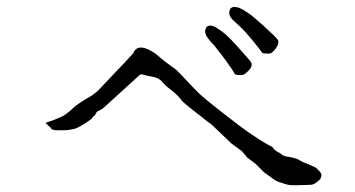

<svg xmlns="http://www.w3.org/2000/svg" viewBox="-20 -677 1040 563"><path d="M717 -563Q697 -587 683 -600Q669 -612 661.5 -620Q654 -628 653 -634Q651 -641 654 -648Q655 -653 660 -655Q665 -658 673 -656Q681 -655 692 -649Q705 -641 716 -633Q730 -621 750 -604Q794 -564 795.5 -559Q797 -554 795.5 -548Q794 -542 788 -534Q782 -526 777 -522.5Q772 -519 762 -520Q751 -520 748 -523Q748 -525 717 -563ZM639 -504Q612 -539 608 -544Q595 -557 589 -566Q583 -574 582 -581Q580 -587 584 -594Q585 -599 591 -601Q596 -603 603 -601Q611 -599 622 -591Q634 -583 644 -574Q658 -561 675 -542Q715 -498 717 -493Q719 -488 717 -482Q715 -476 708 -469Q701 -462 696 -459Q691 -456 679.5 -457Q668 -458 667 -462Q664 -470 639 -504ZM833 -134Q821 -135 805 -141Q793 -144 783 -151Q759 -168 754 -172Q749 -177 730 -196L705 -215Q690 -233 689 -234Q689 -234 688 -234H689L659 -256L597 -315H596Q582 -325 569 -336Q518 -375 511 -384V-385Q501 -398 482 -413Q467 -424 459 -433Q452 -443 441 -448Q434 -451 422 -453Q418 -453 396 -459Q391 -460 385 -453L285 -362Q282 -360 281 -358L276 -356Q273 -354 272 -353Q269 -352 266 -351V-350Q263 -349 260 -342Q258 -338 256 -337Q253 -336 252 -333L251 -332Q250 -331 249 -329Q227 -312 204 -301Q200 -299 182 -296Q179 -295 155 -295Q135 -294 130 -300Q128 -304 125 -306Q123 -307 122 -308V-309H121L119 -310V-311L118 -314L116 -313L115 -314L114 -317Q116 -318 123 -320Q135 -324 140 -326Q164 -336 167 -338Q187 -352 191 -357Q204 -371 251 -398Q255 -401 261 -406L260 -405Q261 -405 261 -406Q266 -409 270 -414Q370 -519 371 -521Q372 -525 374 -527Q389 -551 434 -521V-522Q434 -521 434 -521Q439 -517 444 -513Q463 -496 496 -473Q499 -471 546 -421Q569 -396 603 -370Q606 -367 645 -337Q715 -281 767 -252Q775 -248 777 -247Q779 -247 783 -240Q786 -236 795 -231Q802 -228 805 -225Q810 -220 820 -218Q828 -217 833 -216Q851 -212 857 -208Q868 -201 885 -195Q905 -187 910 -182Q920 -172 921 -169Q924 -163 921 -156Q920 -151 909 -143Q900 -135 889 -135L857 -134Q837 -134 834 -134Z"/></svg>

Font: ToneOZ-Tsuipita-TC
Style: Tsuipita-TC
Weight: 400
Designer: :Jeffrey Xuan (Chih-Lin Hsuan)  :
Foundry: jeffreyx@gmail.com, cjkFonts.io
Version: Version 0.24071